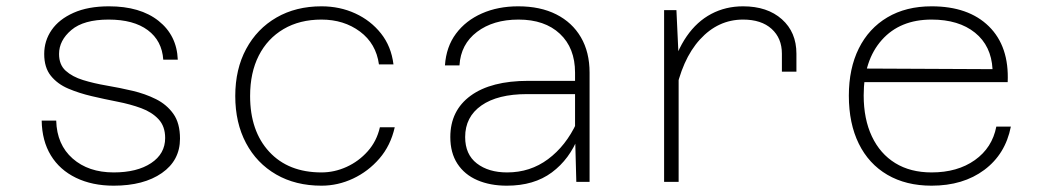

<svg xmlns="http://www.w3.org/2000/svg" viewBox="-20 -576 3290 608"><path d="M340 12Q272 12 220.5 -13Q169 -38 141 -84Q113 -130 112 -194H158Q160 -118 210 -74Q260 -30 340 -30Q414 -30 458.5 -59.5Q503 -89 503 -139Q503 -176 482 -198.5Q461 -221 427 -233.5Q393 -246 352 -254Q311 -262 270.5 -271.5Q230 -281 196 -295.5Q162 -310 141 -336Q120 -362 120 -405Q120 -447 143.5 -481Q167 -515 213 -535.5Q259 -556 325 -556Q424 -556 482 -510Q540 -464 543 -387H497Q493 -447 448 -480.5Q403 -514 324 -514Q245 -514 206 -481Q167 -448 167 -405Q167 -371 188 -352Q209 -333 243 -322.5Q277 -312 318 -305Q359 -298 399.5 -288.5Q440 -279 474 -262Q508 -245 529 -215.5Q550 -186 550 -137Q550 -68 492.5 -28Q435 12 340 12Z M998 12Q916 12 854.5 -23.5Q793 -59 759 -123Q725 -187 725 -272Q725 -357 759.5 -421Q794 -485 855.5 -520.5Q917 -556 998 -556Q1056 -556 1105 -533.5Q1154 -511 1186.5 -470Q1219 -429 1226 -372H1180Q1171 -438 1120 -476Q1069 -514 998 -514Q929 -514 878 -484Q827 -454 799.5 -400Q772 -346 772 -272Q772 -161 832.5 -95.5Q893 -30 998 -30Q1039 -30 1077.5 -47.5Q1116 -65 1144.5 -97Q1173 -129 1183 -173H1230Q1217 -115 1181.5 -74Q1146 -33 1098 -10.5Q1050 12 998 12Z M1805 0 1801 -150V-346Q1801 -424 1753 -469Q1705 -514 1622 -514Q1542 -514 1490.5 -475Q1439 -436 1435 -369H1389Q1393 -428 1424 -469.5Q1455 -511 1506 -533.5Q1557 -556 1621 -556Q1691 -556 1741.5 -530.5Q1792 -505 1819.5 -458Q1847 -411 1847 -346V0ZM1585 12Q1532 12 1491.5 -5.5Q1451 -23 1428.5 -57.5Q1406 -92 1406 -142Q1406 -226 1470.5 -273Q1535 -320 1653 -320H1813V-278H1649Q1556 -278 1504.5 -242Q1453 -206 1453 -142Q1453 -87 1490 -58.5Q1527 -30 1586 -30Q1659 -30 1715.5 -72Q1772 -114 1806 -187L1812 -144Q1784 -72 1727.5 -30Q1671 12 1585 12Z M2456 -349V-406Q2456 -455 2423.5 -484.5Q2391 -514 2333 -514Q2254 -514 2196.5 -451Q2139 -388 2117 -272L2104 -345Q2122 -414 2154.5 -461Q2187 -508 2232.5 -532Q2278 -556 2333 -556Q2410 -556 2456 -515Q2502 -474 2502 -406V-349ZM2083 0V-544H2122L2129 -394V0Z M2930 12Q2849 12 2790 -22.5Q2731 -57 2699.5 -121Q2668 -185 2668 -273Q2668 -359 2699.5 -422.5Q2731 -486 2790 -521Q2849 -556 2930 -556Q3047 -556 3111.5 -492.5Q3176 -429 3171 -316H2705V-359L3123 -357Q3119 -431 3067.5 -472.5Q3016 -514 2930 -514Q2830 -514 2772.5 -449.5Q2715 -385 2715 -274Q2715 -199 2741 -144Q2767 -89 2815 -59.5Q2863 -30 2930 -30Q3012 -30 3067 -69Q3122 -108 3135 -175H3181Q3164 -88 3097 -38Q3030 12 2930 12Z"/></svg>

Font: Azeret Mono Thin
Style: Regular
Weight: 100
Designer: Martin Vácha
Foundry: Displaay
Version: Version 1.002